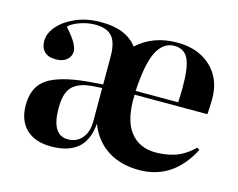

<svg xmlns="http://www.w3.org/2000/svg" viewBox="-81 -650 975 785"><g transform="rotate(15 406.5 -258.0)"><path d="M190 14Q122 14 84.5 -22Q47 -58 47 -123Q47 -193 89 -228Q131 -263 231 -277Q253 -280 277.5 -282Q302 -284 331 -286V-403Q331 -463 309 -488.5Q287 -514 237 -514Q206 -514 174 -503Q142 -492 126 -476Q159 -439 169.5 -418.5Q180 -398 180 -385Q180 -365 163.5 -350Q147 -335 117 -335Q84 -335 68 -351.5Q52 -368 52 -396Q52 -428 78 -458.5Q104 -489 150.5 -509.5Q197 -530 258 -530Q314 -530 351.5 -514Q389 -498 411 -468Q478 -530 581 -530Q669 -530 723 -479.5Q777 -429 777 -344Q777 -330 776 -311.5Q775 -293 774 -279H466Q462 -174 500.5 -123.5Q539 -73 609 -73Q651 -73 689.5 -85Q728 -97 770 -136L780 -129Q706 14 562 14Q484 14 429 -21.5Q374 -57 348 -124Q341 -51 301 -18.5Q261 14 190 14ZM466 -295H646Q647 -307 647.5 -326.5Q648 -346 648 -361Q648 -446 630.5 -480Q613 -514 572 -514Q526 -514 499.5 -464Q473 -414 466 -295ZM249 -32Q286 -32 308.5 -58.5Q331 -85 331 -130V-271Q310 -270 292 -268.5Q274 -267 259 -264Q215 -253 197.5 -226Q180 -199 180 -145Q180 -32 249 -32Z"/></g></svg>

Font: Literata 72pt SemiBold
Style: Regular
Weight: 600
Designer: Latin by Veronika Burian and Jose Scaglione. Greek by Irene Vlachou. Cyrillic by Vera Evstafieva.
Foundry: TypeTogether
Version: Version 3.002